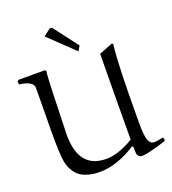

<svg xmlns="http://www.w3.org/2000/svg" viewBox="-177 -1028 1034 1156"><g transform="rotate(-20 340.0 -449.5)"><path d="M390.6 -717.8 408.7 -749 289.1 -905.8 275.9 -907.7 229 -872.1ZM160.2 -542 151.9 -269Q151.9 -51.8 328.1 -51.8Q404.3 -51.8 503.9 -110.8Q503.9 -294.9 507.8 -659.2L596.2 -693.8L602.1 -687Q585.9 -565.9 585.9 -202.1Q585.9 -181.6 585.9 -171.6Q585.9 -161.6 586.7 -143.8Q587.4 -126 588.6 -116.9Q589.8 -107.9 592 -94.7Q594.2 -81.5 597.7 -74.7Q601.1 -67.9 606 -60.8Q610.8 -53.7 617.9 -50.8Q625 -47.9 633.8 -47.9Q645 -47.9 664.8 -51.8Q684.6 -55.7 691.9 -56.2L695.8 -39.1L690.9 -32.2Q573.7 4.9 538.1 4.9Q529.8 4.9 523.9 2.9Q518.1 1 514.4 -3.9Q510.7 -8.8 508.5 -12.5Q506.3 -16.1 505.6 -24.7Q504.9 -33.2 504.6 -37.1Q504.4 -41 504.6 -51Q504.9 -61 504.9 -64L497.1 -69.8Q375 8.8 264.2 8.8Q224.1 8.8 192.9 0Q161.6 -8.8 142.6 -21.7Q123.5 -34.7 110.1 -54Q96.7 -73.2 90.6 -89.8Q84.5 -106.4 80.1 -127Q71.8 -182.6 71.8 -308.1Q71.8 -346.7 73 -424.8Q74.2 -502.9 74.2 -542V-601.1Q74.2 -614.7 62.7 -625.7Q51.3 -636.7 35.2 -642.1Q19 -647.5 5.9 -650.1Q-7.3 -652.8 -14.2 -652.8L-16.1 -672.9L-7.8 -680.2H161.1L168 -673.8Q166 -664.1 163.1 -610.8Q160.2 -557.6 160.2 -542Z"/></g></svg>

Font: Aref Ruqaa
Style: Regular
Weight: 400
Designer: Abdoulla Aref
Version: Version 0.7